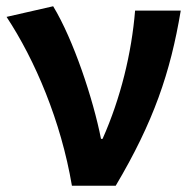

<svg xmlns="http://www.w3.org/2000/svg" viewBox="-20 -594 618 614"><path d="M210 0H350C471 -204 525 -362 558 -560H412C401 -425 366 -280 308 -150H303C278 -277 215 -467 150 -574L1 -540C92 -402 175 -207 210 0Z"/></svg>

Font: Source Han Sans Old Style Bold
Style: Regular
Weight: 700
Designer: Ryoko NISHIZUKA (kana & ideographs); Paul D. Hunt (Latin, Greek & Cyrillic); Wenlong ZHANG (bopomofo); Sandoll Communica
Foundry: Adobe Systems Incorporated
Version: Version 1.004;PS 1.004;hotconv 1.0.81;makeotf.lib2.5.63406